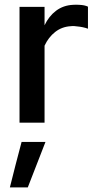

<svg xmlns="http://www.w3.org/2000/svg" viewBox="-20 -534 424 836"><path d="M65 0V-504H174V-424Q193 -464 224.5 -487.5Q256 -511 298 -513Q311 -514 325 -513Q349 -512 363 -505V-409Q352 -413 340 -415.5Q328 -418 316 -419Q309 -420 302.5 -420.5Q296 -421 289 -420Q250 -418 220.5 -395Q191 -372 174 -335V0ZM74 84H178Q158 134 139.5 183Q121 232 101 282H23Q35 232 48 183Q61 134 74 84Z"/></svg>

Font: Rosa Sans Medium
Style: Regular
Weight: 500
Designer: Pentagram / MCKL
Foundry: Pentagram / MCKL
Version: Version 1.005;September 16, 2019;FontCreator 11.5.0.2425 64-